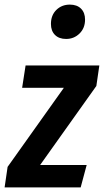

<svg xmlns="http://www.w3.org/2000/svg" viewBox="-44 -813 451 833"><path d="M387 -529 374 -440 130 -97H332L306 0H-24L-11 -89L233 -432H52L67 -529ZM177 -709Q177 -747 200.5 -770Q224 -793 259 -793Q290 -793 307.5 -775.5Q325 -758 325 -728Q325 -691 301 -667.5Q277 -644 243 -644Q212 -644 194.5 -661.5Q177 -679 177 -709Z"/></svg>

Font: Fira Sans Extra Condensed Medium
Style: Italic
Weight: 500
Width: 3
Italic angle: -8°
Designer: Carrois Corporate & Edenspiekermann AG
Foundry: Carrois Corporate GbR & Edenspiekermann AG
Version: Version 4.203